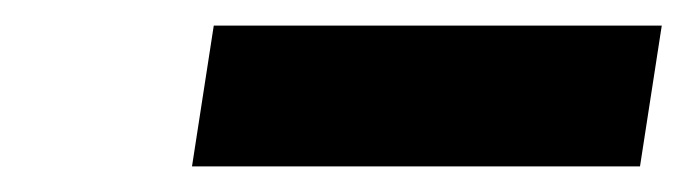

<svg xmlns="http://www.w3.org/2000/svg" viewBox="-20 -729 540 150"><path d="M130 -599ZM130 -599 147 -709H497L480 -599Z"/></svg>

Font: Winston Black
Style: Italic
Weight: 900
Italic angle: -9°
Designer: Original fonts by Vernon Adams / Changes by Cristiano Sobral
Foundry: VOriginal fonts by Vernon Adams / Changes by Cristiano Sobral
Version: Version 2.503;July 17, 2020;FontCreator 13.0.0.2655 64-bit